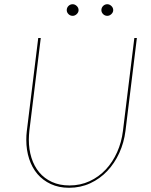

<svg xmlns="http://www.w3.org/2000/svg" viewBox="-20 -880 717 909"><path d="M309 -2Q360.5 -2 404.2 -22.2Q448 -42.5 480.8 -77.5Q513.5 -112.5 534.5 -159.5Q555.5 -206.5 562 -260L616 -700H628L574 -260Q567 -204.5 544.8 -155.8Q522.5 -107 487.8 -70.2Q453 -33.5 407 -12.2Q361 9 307 9Q258.5 9 220.8 -8.5Q183 -26 157.2 -56.2Q131.5 -86.5 118 -128Q104.5 -169.5 104.5 -217.5Q104.5 -228 105 -238.5Q105.5 -249 107 -260L161 -700H173L119 -261Q118 -250 117.2 -239.5Q116.5 -229 116.5 -218.5Q116.5 -172.5 129 -132.8Q141.5 -93 165.8 -64Q190 -35 226 -18.5Q262 -2 309 -2ZM352 -832Q352 -821.5 343.2 -813.2Q334.5 -805 324 -805Q312.5 -805 304.2 -813.2Q296 -821.5 296 -832Q296 -843.5 304.2 -851.8Q312.5 -860 324 -860Q334.5 -860 343.2 -851.8Q352 -843.5 352 -832ZM516 -832Q516 -821.5 507.2 -813.2Q498.5 -805 488 -805Q476.5 -805 468.2 -813.2Q460 -821.5 460 -832Q460 -843.5 468.2 -851.8Q476.5 -860 488 -860Q498.5 -860 507.2 -851.8Q516 -843.5 516 -832Z"/></svg>

Font: Lato Hairline
Style: Italic
Weight: 250
Italic angle: -7°
Designer: Lukasz Dziedzic
Foundry: Lukasz Dziedzic
Version: Version 1.104; Western+Polish opensource